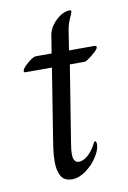

<svg xmlns="http://www.w3.org/2000/svg" viewBox="-75 -660 479 717"><g transform="rotate(-10 164.5 -301.5)"><path d="M87 -66Q87 -92 91.5 -121.5Q96 -151 97 -157L138 -414H37Q32 -414 32 -419Q32 -429 54 -447.5Q76 -466 86 -466H146L156 -528Q160 -561 187 -587Q214 -613 241 -613Q246 -613 246 -608Q246 -604 237 -584.5Q228 -565 224 -543L212 -466H310Q316 -466 316 -460Q316 -452 292.5 -433Q269 -414 262 -414H206L165 -159Q164 -152 159.5 -125Q155 -98 155 -83Q155 -50 177 -50Q193 -50 211 -65.5Q229 -81 243 -109Q244 -111 245.5 -113Q247 -115 249 -115Q254 -115 254 -102Q254 -82 236.5 -55Q219 -28 192.5 -9Q166 10 141 10Q111 10 99 -10.5Q87 -31 87 -66Z"/></g></svg>

Font: Charm
Style: Regular
Weight: 400
Designer: Katatrad Aksorn Co.,Ltd.
Foundry: Cadson Demak Co.,Ltd.
Version: Version 1.001